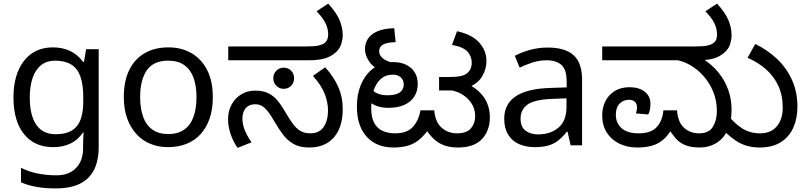

<svg xmlns="http://www.w3.org/2000/svg" viewBox="-20 -810 4501 1070"><path d="M275 -546Q328 -546 370.5 -526Q413 -506 443 -465H448L460 -536H530V9Q530 85 504 136.5Q478 188 425 214Q372 240 290 240Q232 240 183.5 231.5Q135 223 97 206V125Q135 145 186 156Q237 167 295 167Q364 167 403.5 126.5Q443 86 443 16V-5Q443 -17 444 -39.5Q445 -62 446 -71H442Q414 -30 372.5 -10Q331 10 276 10Q172 10 113.5 -63Q55 -136 55 -267Q55 -395 113.5 -470.5Q172 -546 275 -546ZM287 -472Q242 -472 210.5 -448Q179 -424 162.5 -378Q146 -332 146 -266Q146 -167 182.5 -114.5Q219 -62 289 -62Q330 -62 359 -72.5Q388 -83 407 -105.5Q426 -128 435 -163Q444 -198 444 -246V-267Q444 -340 427.5 -385Q411 -430 376 -451Q341 -472 287 -472Z M1166 -269Q1166 -202 1148.5 -150.5Q1131 -99 1098.5 -63Q1066 -27 1019.5 -8.5Q973 10 916 10Q863 10 818 -8.5Q773 -27 740 -63Q707 -99 688.5 -150.5Q670 -202 670 -269Q670 -358 700 -419.5Q730 -481 786 -513.5Q842 -546 919 -546Q992 -546 1047.5 -513.5Q1103 -481 1134.5 -419.5Q1166 -358 1166 -269ZM761 -269Q761 -206 777.5 -159.5Q794 -113 829 -88Q864 -63 918 -63Q972 -63 1007 -88Q1042 -113 1058.5 -159.5Q1075 -206 1075 -269Q1075 -333 1058 -378Q1041 -423 1006.5 -447.5Q972 -472 917 -472Q835 -472 798 -418Q761 -364 761 -269Z M1703 12Q1650 12 1615.5 -8Q1581 -28 1557.5 -59.5Q1534 -91 1514 -125Q1489 -169 1471 -191Q1453 -213 1437.5 -221Q1422 -229 1402 -229Q1368 -229 1349.5 -207.5Q1331 -186 1331 -148Q1331 -116 1345 -82.5Q1359 -49 1382 -17L1304 14Q1281 -18 1266 -60.5Q1251 -103 1251 -146Q1251 -192 1271 -228Q1291 -264 1325 -284.5Q1359 -305 1401 -305Q1443 -305 1472 -292Q1501 -279 1523.5 -253Q1546 -227 1569 -187Q1592 -148 1611.5 -121Q1631 -94 1654 -80.5Q1677 -67 1710 -67Q1760 -67 1784 -103Q1808 -139 1808 -194Q1808 -239 1790 -286Q1772 -333 1724 -387L1792 -435Q1839 -384 1864.5 -327Q1890 -270 1890 -203Q1890 -101 1841 -44.5Q1792 12 1703 12ZM1561 -315Q1537 -315 1520 -332Q1503 -349 1503 -374Q1503 -399 1520 -416Q1537 -433 1561 -433Q1586 -433 1602.5 -416Q1619 -399 1619 -374Q1619 -349 1602.5 -332Q1586 -315 1561 -315ZM1252 -474V-551H1678Q1732 -551 1754 -556Q1776 -561 1787 -569Q1800 -579 1804.5 -591.5Q1809 -604 1809 -618Q1809 -651 1793 -682.5Q1777 -714 1744 -747L1809 -790Q1856 -738 1873 -696.5Q1890 -655 1890 -612Q1890 -593 1882 -565.5Q1874 -538 1849 -516Q1823 -494 1788.5 -484Q1754 -474 1697 -474Z M2172 12Q2127 12 2090 -2.5Q2053 -17 2025.5 -46Q1998 -75 1983.5 -117.5Q1969 -160 1969 -216Q1969 -288 1994 -344Q2019 -400 2064.5 -432Q2110 -464 2172 -464Q2213 -464 2243.5 -449Q2274 -434 2291 -407Q2308 -380 2308 -342Q2308 -303 2289.5 -273Q2271 -243 2234.5 -226Q2198 -209 2144 -209Q2092 -209 2057 -230Q2022 -251 2003 -274L2023 -340Q2036 -322 2064 -300.5Q2092 -279 2137 -279Q2186 -279 2208 -295Q2230 -311 2230 -338Q2230 -365 2213 -379.5Q2196 -394 2170 -394Q2128 -394 2101 -369Q2074 -344 2061.5 -303Q2049 -262 2049 -215V-205Q2049 -165 2059.5 -138.5Q2070 -112 2088 -96.5Q2106 -81 2130.5 -74Q2155 -67 2182 -67Q2249 -67 2281.5 -103.5Q2314 -140 2323 -195H2400Q2406 -128 2442 -97.5Q2478 -67 2526 -67Q2581 -67 2604.5 -95Q2628 -123 2628 -162Q2628 -201 2609.5 -231Q2591 -261 2561 -280.5Q2531 -300 2495 -307L2563 -352Q2613 -332 2645.5 -303Q2678 -274 2694 -237Q2710 -200 2710 -156Q2710 -83 2666.5 -35.5Q2623 12 2531 12Q2488 12 2455 0Q2422 -12 2395.5 -37.5Q2369 -63 2346 -102L2379 -103Q2349 -60 2319.5 -34.5Q2290 -9 2254.5 1.5Q2219 12 2172 12ZM2118 -412Q2064 -429 2039 -465Q2014 -501 2014 -536Q2014 -567 2029.5 -592.5Q2045 -618 2081 -634.5Q2117 -651 2177 -653L2185 -575Q2136 -574 2114.5 -561.5Q2093 -549 2093 -525Q2093 -502 2113.5 -485Q2134 -468 2175 -458ZM2427 -306V-381H2484Q2527 -381 2551 -387Q2575 -393 2588 -406Q2599 -417 2604 -430.5Q2609 -444 2609 -460Q2609 -493 2587.5 -520Q2566 -547 2499 -560L2527 -636Q2610 -618 2650.5 -573Q2691 -528 2691 -469Q2691 -425 2666 -383Q2641 -341 2582 -320Q2569 -316 2559 -312.5Q2549 -309 2537.5 -307.5Q2526 -306 2506 -306Z M3032 -545Q3130 -545 3177 -502Q3224 -459 3224 -365V0H3160L3143 -76H3139Q3116 -47 3091.5 -27.5Q3067 -8 3035.5 1Q3004 10 2959 10Q2911 10 2872.5 -7Q2834 -24 2812 -59.5Q2790 -95 2790 -149Q2790 -229 2853 -272.5Q2916 -316 3047 -320L3138 -323V-355Q3138 -422 3109 -448Q3080 -474 3027 -474Q2985 -474 2947 -461.5Q2909 -449 2876 -433L2849 -499Q2884 -518 2932 -531.5Q2980 -545 3032 -545ZM3058 -259Q2958 -255 2919.5 -227Q2881 -199 2881 -148Q2881 -103 2908.5 -82Q2936 -61 2979 -61Q3047 -61 3092 -98.5Q3137 -136 3137 -214V-262Z M3531 12Q3475 12 3430.5 -10Q3386 -32 3361 -72Q3336 -112 3336 -167Q3336 -211 3354 -246.5Q3372 -282 3406 -303Q3440 -324 3488 -324Q3541 -324 3573 -299Q3605 -274 3605 -231Q3605 -215 3602 -199Q3599 -183 3592 -172L3524 -178Q3526 -184 3528 -193.5Q3530 -203 3530 -210Q3530 -232 3518 -243Q3506 -254 3485 -254Q3454 -254 3433 -232.5Q3412 -211 3412 -170Q3412 -125 3443.5 -96Q3475 -67 3539 -67Q3608 -67 3640 -102Q3672 -137 3677 -195H3753Q3758 -128 3792.5 -97.5Q3827 -67 3875 -67Q3931 -67 3953 -103.5Q3975 -140 3975 -191Q3975 -250 3954.5 -299.5Q3934 -349 3900 -387Q3866 -425 3825 -448Q3784 -471 3743 -477L3896 -483Q3947 -451 3983 -407Q4019 -363 4038 -310.5Q4057 -258 4057 -198Q4057 -126 4032.5 -79.5Q4008 -33 3968 -10.5Q3928 12 3882 12Q3831 12 3799 -1Q3767 -14 3745 -39.5Q3723 -65 3701 -101L3732 -105Q3706 -57 3676.5 -32Q3647 -7 3611.5 2.5Q3576 12 3531 12ZM3336 -474V-551H3846Q3900 -551 3922 -556Q3944 -561 3954 -569Q3968 -579 3972 -591.5Q3976 -604 3976 -618Q3976 -651 3960 -682.5Q3944 -714 3911 -747L3976 -790Q4023 -738 4040 -696.5Q4057 -655 4057 -612Q4057 -593 4049.5 -565.5Q4042 -538 4016 -516Q3991 -494 3956.5 -484Q3922 -474 3864 -474ZM4213 12Q4137 12 4080 -26.5Q4023 -65 3978 -123L4029 -177Q4071 -124 4114.5 -95.5Q4158 -67 4216 -67Q4276 -67 4309 -106Q4342 -145 4342 -210Q4342 -280 4317 -333Q4292 -386 4248 -424.5Q4204 -463 4146 -488L4189 -565Q4257 -532 4310 -482Q4363 -432 4393.5 -365Q4424 -298 4424 -215Q4424 -150 4401 -98.5Q4378 -47 4331 -17.5Q4284 12 4213 12Z"/></svg>

Font: lkannada85
Style: Book
Weight: 400
Designer: Jelle Bosma - Monotype Design Team
Foundry: Monotype Imaging Inc.
Version: Version 2.003